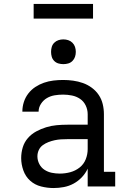

<svg xmlns="http://www.w3.org/2000/svg" viewBox="-20 -942 640 970"><path d="M251 8Q219 8 187.5 0Q156 -8 132.5 -29Q109 -50 98 -81Q87 -112 87 -143Q87 -171 95 -197.5Q103 -224 121 -244.5Q139 -265 163 -278Q187 -291 213 -299Q239 -307 266 -309.5Q293 -312 321 -312H423V-365Q423 -388 413 -409Q403 -430 384.5 -442.5Q366 -455 343.5 -459.5Q321 -464 299 -464Q277 -464 256 -460.5Q235 -457 217 -446.5Q199 -436 187 -417.5Q175 -399 175 -378Q175 -378 175 -378Q175 -378 175 -378H93Q93 -378 93 -378.5Q93 -379 93 -379Q93 -403 100.5 -426.5Q108 -450 123 -469.5Q138 -489 158.5 -502.5Q179 -516 202 -524Q225 -532 249.5 -535Q274 -538 299 -538Q324 -538 349.5 -534.5Q375 -531 399 -522.5Q423 -514 444 -498.5Q465 -483 479 -462Q493 -441 499 -416Q505 -391 505 -365V-74H562V0H423V-90Q412 -66 393.5 -46.5Q375 -27 352 -14.5Q329 -2 303 3Q277 8 251 8ZM282 -65Q309 -65 335 -72Q361 -79 382 -95.5Q403 -112 413 -137Q423 -162 423 -189V-239H321Q304 -239 288 -238Q272 -237 256 -233.5Q240 -230 224.5 -224Q209 -218 196 -208.5Q183 -199 176 -184Q169 -169 169 -152Q169 -132 178.5 -113.5Q188 -95 205 -84Q222 -73 242 -69Q262 -65 282 -65ZM300 -618Q287 -618 275 -621.5Q263 -625 254 -634Q245 -643 241.5 -655Q238 -667 238 -680Q238 -693 241.5 -705Q245 -717 254 -726Q263 -735 275 -739Q287 -743 300 -743Q313 -743 325 -739Q337 -735 346 -726Q355 -717 359 -705Q363 -693 363 -680Q363 -667 359 -655Q355 -643 346 -634Q337 -625 325 -621.5Q313 -618 300 -618ZM150 -848V-922H450V-848Z"/></svg>

Font: Iosevka Curly Slab Extended
Style: Regular
Weight: 400
Width: 7
Monospace: yes
Designer: Belleve Invis
Foundry: Belleve Invis
Version: Version 11.1.0; ttfautohint (v1.8.3)